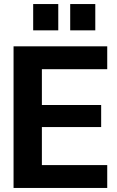

<svg xmlns="http://www.w3.org/2000/svg" viewBox="-20 -929 579 949"><path d="M47 0V-700H510V-587H187V-410H480V-301H187V-113H510V0ZM327 -779V-909H451V-779ZM144 -779V-909H268V-779Z"/></svg>

Font: Host Grotesk Black
Style: Regular
Weight: 900
Designer: Doğukan Karapınar based on Poppins by Indian Type Foundry, Jonny Pinhorn
Foundry: Element Type
Version: Version 1.000; ttfautohint (v1.8.4.7-5d5b);gftools[0.9.33]